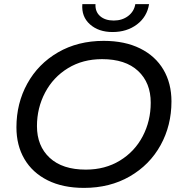

<svg xmlns="http://www.w3.org/2000/svg" viewBox="-20 -907 880 935"><path d="M60 -287Q60 -404 113 -500Q166 -596 262.5 -652Q359 -708 485 -708Q588 -708 662.5 -671Q737 -634 776 -567.5Q815 -501 815 -413Q815 -296 762 -200Q709 -104 612 -48Q515 8 389 8Q286 8 212 -29Q138 -66 99 -132.5Q60 -199 60 -287ZM714 -407Q714 -504 652.5 -561.5Q591 -619 477 -619Q383 -619 311 -575Q239 -531 199.5 -456Q160 -381 160 -293Q160 -196 222 -138.5Q284 -81 398 -81Q492 -81 564 -125Q636 -169 675 -243.5Q714 -318 714 -407ZM381 -887H445Q443 -850 467.5 -828.5Q492 -807 534 -807Q575 -807 604 -829Q633 -851 639 -887H706Q696 -825 647 -788Q598 -751 528 -751Q460 -751 418 -788.5Q376 -826 381 -887Z"/></svg>

Font: Idrija
Style: Italic
Weight: 500
Italic angle: -11.3°
Designer: Julieta Ulanovsky
Foundry: Julieta Ulanovsky
Version: Version 7.200